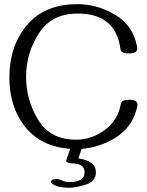

<svg xmlns="http://www.w3.org/2000/svg" viewBox="-20 -693 695 909"><path d="M591.3 -220.7Q630.9 -220.7 630.9 -197.8Q630.9 -190.4 625 -169.9Q601.1 -86.9 525.9 -40.8Q450.7 5.4 366.7 11.7L351.1 56.6Q434.1 69.3 434.1 122.6Q434.1 165 387.5 180.4Q340.8 195.8 308.1 195.8Q247.6 195.8 224.1 173.8Q221.2 170.9 221.2 167.5Q221.2 159.2 235.4 155.8Q240.7 154.3 248 154.3Q258.3 154.3 271 160.2Q289.6 168.9 308.1 168.9Q380.4 168.9 380.4 122.6Q380.4 80.6 320.3 80.6Q309.6 80.6 301.3 76.7Q293.5 73.7 293.5 67.9Q293.5 66.4 295.9 59.1L312.5 11.7Q175.8 2 100.1 -91.3Q24.4 -184.6 24.4 -325.7Q24.4 -475.6 107.9 -574.5Q191.4 -673.3 347.7 -673.3Q439.5 -673.3 523.4 -624Q607.4 -574.7 627 -480.5Q629.9 -469.7 629.9 -463.9Q629.9 -439.9 589.8 -439.9Q552.7 -439.9 550.3 -460.4Q528.3 -628.9 347.7 -628.9Q223.6 -628.9 163.6 -534.4Q103.5 -439.9 103.5 -329.1Q103.5 -220.2 160.4 -126Q217.3 -31.7 340.8 -31.7Q415 -31.7 477.3 -78.6Q539.6 -125.5 551.8 -200.7Q555.2 -220.7 591.3 -220.7Z"/></svg>

Font: Gayathri
Style: Regular
Weight: 400
Designer: Binoy Dominic <binoy.domenic@gmail.com>
Foundry: SMC
Version: Version 1.000